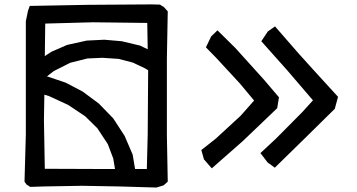

<svg xmlns="http://www.w3.org/2000/svg" viewBox="-20 -756 1600 860"><path d="M113.3 -729.5 375 -734.4 658.2 -736.3 696.3 -735.4 713.9 -724.6 731.4 -705.1 727.5 -495.1V-150.4L731.4 57.6L712.9 74.2L680.7 84L511.7 79.1L347.7 76.2L178.7 79.1L115.2 81.1L98.6 70.3L89.8 57.6L95.7 -154.3V-661.1L105.5 -708ZM178.7 -332 176.8 -217.8 180.7 0 438.5 1H495.1L487.3 -45.9L462.9 -110.4L416 -181.6L361.3 -235.4L285.2 -286.1L198.2 -326.2ZM585 1H637.7L641.6 -155.3L643.6 -441.4L628.9 -450.2L575.2 -475.6L511.7 -492.2L438.5 -497.1L371.1 -494.1L293.9 -474.6L220.7 -437.5L190.4 -414.1L274.4 -385.7L350.6 -345.7L422.9 -292L487.3 -225.6L538.1 -147.5L574.2 -63.5ZM641.6 -535.2 639.6 -653.3 395.5 -656.2 182.6 -650.4 180.7 -504.9 210.9 -524.4 280.3 -554.7 368.2 -574.2 447.3 -578.1 525.4 -571.3 607.4 -551.8Z M1211.9 -637.7 1317.4 -516.6 1380.9 -446.3 1494.1 -322.3 1479.5 -268.6 1349.6 -140.6 1210.9 -4.9 1178.7 -28.3 1146.5 -70.3 1215.8 -134.8 1334 -253.9 1381.8 -306.6 1263.7 -444.3 1150.4 -571.3 1179.7 -615.2ZM954.1 -620.1 1034.2 -541 1162.1 -399.4 1229.5 -320.3 1221.7 -271.5 1067.4 -124 928.7 -2 893.6 -42 881.8 -84 946.3 -134.8 1057.6 -237.3 1118.2 -305.7 1054.7 -381.8 947.3 -498 902.3 -543.9 925.8 -592.8Z"/></svg>

Font: Nishiki-teki-lili
Style: Regular
Weight: 500
Designer: Umihotaru
Foundry: Umihotaru
Version: Version 3.99j (2024-03-05)